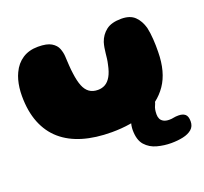

<svg xmlns="http://www.w3.org/2000/svg" viewBox="-114 -600 973 917"><g transform="rotate(-20 372.0 -142.0)"><path d="M358.5 37.5Q276.5 37.5 212.5 18.5Q148.5 -0.5 104.2 -38.8Q60 -77 36.8 -135.2Q13.5 -193.5 13.5 -271.5Q13.5 -293 16 -313Q18.5 -333 23.5 -351.2Q28.5 -369.5 36 -385Q54 -424 86.8 -445.5Q119.5 -467 165.5 -467Q211 -467 233.5 -453.2Q256 -439.5 263.8 -419Q271.5 -398.5 272.5 -379Q273 -367 273.8 -355Q274.5 -343 275.2 -331.5Q276 -320 277 -309.5Q278 -299 279.5 -289.5Q284.5 -250.5 294.5 -225.2Q304.5 -200 322 -187.5Q339.5 -175 365.5 -175Q386.5 -175 403 -184.5Q419.5 -194 431.8 -215.5Q444 -237 451 -272Q454.5 -286.5 456.2 -300.2Q458 -314 459.2 -327.2Q460.5 -340.5 462.8 -353.8Q465 -367 469 -380.5Q480.5 -414 507.5 -435.2Q534.5 -456.5 585 -456.5Q629.5 -456.5 653.2 -433.5Q677 -410.5 687.5 -372Q690.5 -358.5 692.5 -343.5Q694.5 -328.5 695.5 -312.8Q696.5 -297 697 -280.5Q697.5 -264 697 -247.5Q696 -145.5 652.8 -82.8Q609.5 -20 533.8 8.8Q458 37.5 358.5 37.5ZM607.5 183.5Q572 183.5 536.8 174.2Q501.5 165 478.2 139Q455 113 455 62Q455 42 462.5 14.5Q470 -13 485.5 -38Q500.5 -61.5 516.2 -73Q532 -84.5 556 -84.5Q583 -84.5 593.2 -73.5Q603.5 -62.5 603.5 -47.5Q603.5 -28 595.5 -12Q587.5 4 587.5 31Q587.5 43.5 592.2 53.5Q597 63.5 608.2 69.5Q619.5 75.5 637 75.5Q649.5 75.5 659.2 73.2Q669 71 684 71Q705.5 71 717.5 81Q729.5 91 729.5 117Q729.5 142.5 712.5 157Q695.5 171.5 667.8 177.5Q640 183.5 607.5 183.5Z"/></g></svg>

Font: Gluten ExtraBold
Style: Regular
Weight: 800
Designer: Tyler Finck
Foundry: Etcetera Type Company
Version: Version 1.300